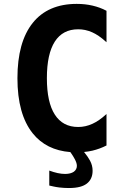

<svg xmlns="http://www.w3.org/2000/svg" viewBox="-20 -762 642 978"><path d="M377.9 -612.8C401.9 -612.8 425.3 -608.4 450.2 -597.2C470.7 -587.9 493.2 -573.7 522.5 -546.9V-707C500.5 -718.8 476.6 -727.5 451.2 -733.4C425.8 -739.3 399.9 -742.2 370.6 -742.2C273.9 -742.2 198.2 -710 146.5 -645C94.7 -580.1 68.8 -486.3 68.8 -363.8C68.8 -241.2 94.7 -147.9 146.5 -83C192.4 -25.4 256.8 6.3 338.4 12.7C348.6 26.9 356 39.1 361.3 49.3C368.2 62.5 371.6 73.2 371.6 83C371.6 94.7 366.2 105.5 356 112.8C345.2 120.1 330.6 124 311.5 124C299.8 124 287.1 122.6 273.4 119.6C259.8 116.7 245.6 112.3 231 106.9V183.1C245.6 186 257.3 189.9 281.7 192.9C297.9 194.8 314.9 195.8 330.6 195.8C377.9 195.8 404.3 186.5 421.4 173.8C440.4 159.7 451.7 137.7 451.7 107.9C451.7 89.4 447.3 72.8 438.5 56.2C432.1 44.4 421.9 28.8 408.2 12.2C422.9 10.7 437 8.8 450.7 5.4C475.6 -0.5 499.5 -9.3 522.5 -21V-181.2C494.6 -155.8 473.1 -141.6 450.7 -131.3C427.2 -120.6 403.8 -115.2 377.9 -115.2C326.2 -115.2 286.1 -136.2 259.3 -178.2C232.4 -219.7 218.8 -281.7 218.8 -363.8C218.8 -446.3 232.4 -508.3 259.3 -550.3C286.1 -591.8 325.7 -612.8 377.9 -612.8Z"/></svg>

Font: Hack
Style: Bold
Weight: 700
Monospace: yes
Designer: Christopher Simpkins
Foundry: Christopher Simpkins
Version: Version 2.010